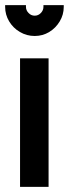

<svg xmlns="http://www.w3.org/2000/svg" viewBox="-39 -727 268 747"><path d="M39 0H150V-500H39ZM209 -707H130V-700Q130 -687 120 -676.5Q110 -666 96 -666Q82 -666 72 -676.5Q62 -687 62 -700V-707H-19V-700Q-19 -670 -3.5 -644Q12 -618 38.5 -602.5Q65 -587 96 -587Q127 -587 152.5 -602.5Q178 -618 193.5 -644Q209 -670 209 -700Z"/></svg>

Font: Advent Pro
Style: Regular
Weight: 400
Designer: VivaRado, Andreas Kalpakidis
Foundry: VivaRado, Andreas Kalpakidis
Version: Version 3.000